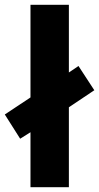

<svg xmlns="http://www.w3.org/2000/svg" viewBox="-38 -780 413 800"><path d="M89 0H249V-333L355 -404L289 -505L249 -478V-760H89V-374L-18 -303L46 -202L89 -229Z"/></svg>

Font: Noto Sans Arabic UI SmCn XBd
Style: Regular
Weight: 800
Width: 4
Designer: Monotype Design Team, Nadine Chahine and Nizar Qandah
Foundry: Monotype Imaging Inc.
Version: Version 2.010